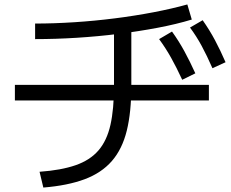

<svg xmlns="http://www.w3.org/2000/svg" viewBox="-20 -795 1040 864"><path d="M158 -22Q255 -29 320 -51.5Q385 -74 423 -118Q461 -162 477 -233Q493 -304 493 -409V-685H571V-409Q571 -290 550.5 -207Q530 -124 483.5 -70.5Q437 -17 361 11.5Q285 40 175 49ZM47 -343V-413H920V-343ZM138 -689Q223 -689 315 -695Q407 -701 497.5 -712.5Q588 -724 671.5 -740Q755 -756 823 -775L843 -707Q774 -686 689.5 -670Q605 -654 513 -642.5Q421 -631 325.5 -625Q230 -619 138 -619ZM800 -436Q774 -492 750 -535Q726 -578 696 -619L754 -653Q785 -610 810 -564Q835 -518 859 -465ZM936 -488Q911 -545 887.5 -588.5Q864 -632 835 -671L892 -704Q923 -660 947.5 -614Q972 -568 995 -515Z"/></svg>

Font: M PLUS 2
Style: Regular
Weight: 400
Designer: Coji Morishita
Foundry: UNDERFOREST DESIGN
Version: Version 1.001